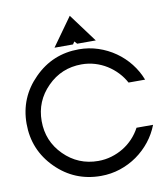

<svg xmlns="http://www.w3.org/2000/svg" viewBox="-97 -989 933 1071"><g transform="rotate(-10 370.0 -453.0)"><path d="M388.2 2.4Q238.8 2.4 134.3 -102.1Q29.3 -207 29.3 -356Q29.3 -504.4 134.3 -609.4Q238.8 -714.8 388.2 -714.8Q444.8 -714.8 497.1 -697.5Q549.3 -680.2 593.3 -649.4Q637.2 -618.7 670.7 -576.2Q704.1 -533.7 723.1 -483.9H629.4Q612.3 -515.6 587.2 -542.2Q562 -568.8 530.8 -588.4Q499.5 -607.9 463.4 -618.7Q427.2 -629.4 388.2 -629.4Q273.9 -629.4 194.3 -548.8Q114.7 -468.8 114.7 -356Q114.7 -242.2 194.3 -162.6Q274.4 -82.5 388.2 -82.5Q427.2 -82.5 463.4 -93.3Q499.5 -104 530.8 -123Q562 -142.1 587.2 -168.9Q612.3 -195.8 629.4 -228H723.1Q704.1 -178.2 670.7 -136Q637.2 -93.8 593.5 -63Q549.8 -32.2 497.6 -14.9Q445.3 2.4 388.2 2.4ZM361.3 -747.1H256.3L371.1 -907.7L490.2 -747.1H384.8L371.1 -762.2Z"/></g></svg>

Font: Proletarsk
Style: Regular
Weight: 400
Designer: Peter Wiegel, original typeface by Carl Albert Fahrenwaldt 1901
Foundry: Peter Wiegel
Version: Version 1.000 2010 initial release